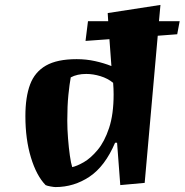

<svg xmlns="http://www.w3.org/2000/svg" viewBox="-20 -736 749 779"><path d="M205 23Q199 23 185 20.5Q171 18 165 15Q128 -23 105.5 -97Q83 -171 83 -265Q83 -342 102 -393Q121 -444 166.5 -470Q212 -496 291 -496Q330 -496 366 -488Q402 -480 432 -468L424 -577L327 -570L337 -650H419L417 -683L631 -716L625 -650H709L699 -597L620 -591L567 6L468 15L455 -157H447Q406 -61 343 -19Q280 23 205 23ZM273 -58Q292 -62 320 -78Q348 -94 376 -127.5Q404 -161 422.5 -216.5Q441 -272 441 -353Q441 -364 440.5 -376Q440 -388 439 -400Q417 -418 387.5 -427Q358 -436 330 -436Q293 -436 267 -422Q262 -395 257.5 -351Q253 -307 253 -246Q253 -213 256 -174.5Q259 -136 263.5 -104.5Q268 -73 273 -58Z"/></svg>

Font: Joti One
Style: Regular
Weight: 400
Designer: Eduardo Rodriguez Tunni
Foundry: Eduardo Rodriguez Tunni
Version: Version 1.002; ttfautohint (v1.8.4.7-5d5b);gftools[0.9.24]